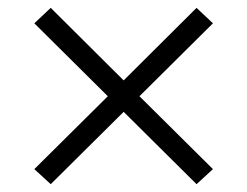

<svg xmlns="http://www.w3.org/2000/svg" viewBox="-20 -579 626 486"><path d="M108.4 -112.8 66.9 -150.9 252.9 -335.4 66.9 -520 108.4 -559.1 293 -375.5 477.5 -559.1 519 -520 333 -335.4 519 -150.9 477.5 -112.8 293 -295.9Z"/></svg>

Font: CaskaydiaMono NF Light
Style: Regular
Weight: 300
Designer: Aaron Bell
Foundry: Saja Typeworks
Version: Version 2111.001; ttfautohint (v1.8.4);Nerd Fonts 3.1.1